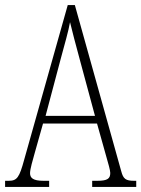

<svg xmlns="http://www.w3.org/2000/svg" viewBox="-21 -734 555 754"><path d="M-1 0H172V-24H150C109 -24 97 -35 97 -54C97 -70 108 -107 115 -132L148 -249H360L397 -117C404 -93 412 -65 412 -55C412 -33 402 -24 361 -24H341V0H514V-24H506C473 -24 463 -31 455 -62L273 -714H245L74 -107C55 -37 46 -24 13 -24H-1ZM158 -279 218 -505C233 -561 248 -612 254 -647C262 -613 275 -564 295 -490L352 -279Z"/></svg>

Font: Noto Serif Devanagari ExtraCondensed ExtraLight
Style: Regular
Weight: 200
Width: 2
Designer: Universal Thirst, Indian Type Foundry and the Monotype Design Team
Foundry: Monotype Imaging Inc.
Version: Version 2.004